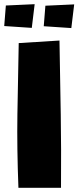

<svg xmlns="http://www.w3.org/2000/svg" viewBox="-70 -894 374 918"><path d="M214.4 -700.2Q217.8 -506.8 220.5 -345.9Q223.1 -185.1 221.7 3.9H18.1Q10.7 -185.1 13.2 -348.1Q15.6 -511.2 19.5 -688ZM-42 -867.7 95.7 -874 82 -760.7 -49.8 -769.5ZM147 -866.7 284.7 -873 271 -759.8 139.2 -768.6Z"/></svg>

Font: Lapsus Pro (theguybrush.com)
Style: Bold
Weight: 700
Designer: Jose Roses
Version: Version 1.00 February 9, 2018, initial release